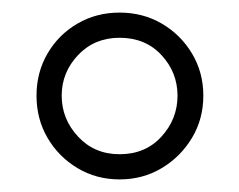

<svg xmlns="http://www.w3.org/2000/svg" viewBox="-20 -689 380 305"><path d="M170 -404Q133 -404 103 -422Q73 -440 55.5 -470Q38 -500 38 -537Q38 -574 55.5 -604Q73 -634 103 -651.5Q133 -669 170 -669Q207 -669 237 -651.5Q267 -634 285 -604Q303 -574 303 -537Q303 -500 285 -470Q267 -440 237 -422Q207 -404 170 -404ZM170 -444Q211 -444 236.5 -472Q262 -500 262 -537Q262 -574 236.5 -601.5Q211 -629 170 -629Q130 -629 104 -601.5Q78 -574 78 -537Q78 -500 104 -472Q130 -444 170 -444Z"/></svg>

Font: Frank Ruhl Libre
Style: Regular
Weight: 400
Designer: Yanek Iontef
Foundry: Fontef
Version: Version 6.004